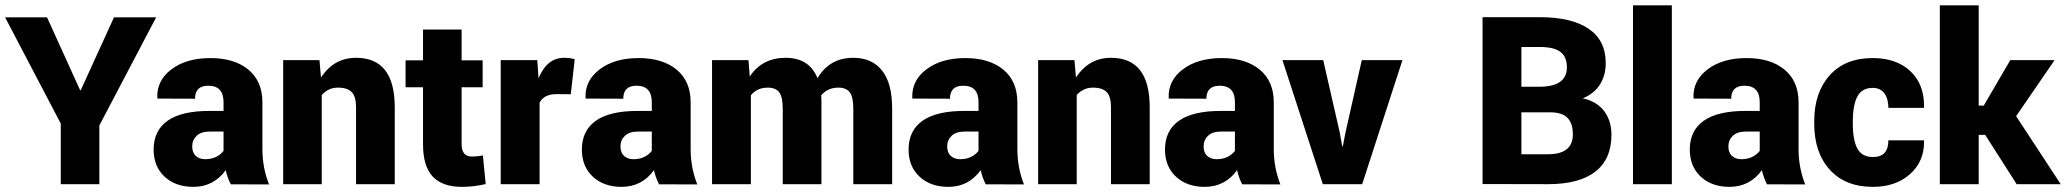

<svg xmlns="http://www.w3.org/2000/svg" viewBox="-21 -706 7920 736"><path d="M359.9 0H211.9V-232.4L-1.5 -639.6H159.2L286.1 -360.4H288.6L416 -639.6H577.6L359.9 -225.1Z M720.2 10.3Q651.9 10.3 609.9 -28.8Q567.9 -67.9 567.9 -132.8Q567.9 -205.1 621.1 -242.9Q674.3 -280.8 781.7 -280.8H835.9V-314.5Q835.9 -377.4 777.3 -377.4Q726.6 -377.4 726.6 -327.6L583 -328.1L582 -330.6Q579.1 -397 636.2 -440.2Q693.4 -483.4 785.4 -483.4Q877.4 -483.4 931.2 -439Q984.9 -394.5 984.9 -313.5V-134.3Q984.9 -63 1010.3 1L863.8 0.5Q850.6 -24.9 844.2 -53.7Q797.9 10.3 720.2 10.3ZM765.6 -95.7Q810.1 -95.7 835.9 -127.4V-201.7H783.2Q749.5 -201.7 732.7 -185.3Q715.8 -168.9 715.8 -144.8Q715.8 -120.6 729.7 -108.2Q743.7 -95.7 765.6 -95.7Z M1064.5 -475.6H1203.6L1209.5 -408.7Q1258.8 -484.4 1343.8 -484.4Q1492.2 -484.4 1492.2 -294.9V0H1343.8V-295.4Q1343.8 -335.4 1327.4 -352.8Q1311 -370.1 1274.4 -370.1Q1237.8 -370.1 1212.4 -341.8V0H1064.5Z M1600.6 -592.8H1748.5V-474.6H1829.1V-371.6H1748.5V-153.8Q1748.5 -106 1787.1 -106Q1811 -106 1830.1 -110.4L1840.8 -0.5Q1795.4 10.3 1749.5 10.3Q1674.8 10.3 1637.7 -29.3Q1600.6 -68.8 1600.6 -152.8V-371.6H1533.7V-474.6H1600.6Z M2047.4 0H1898.4V-475.6H2038.6L2043.5 -405.8Q2075.7 -484.4 2141.1 -484.4Q2164.6 -484.4 2182.1 -479L2167 -344.7L2113.3 -345.2Q2063.5 -345.2 2047.4 -312Z M2361.8 10.3Q2293.5 10.3 2251.5 -28.8Q2209.5 -67.9 2209.5 -132.8Q2209.5 -205.1 2262.7 -242.9Q2315.9 -280.8 2423.3 -280.8H2477.5V-314.5Q2477.5 -377.4 2418.9 -377.4Q2368.2 -377.4 2368.2 -327.6L2224.6 -328.1L2223.6 -330.6Q2220.7 -397 2277.8 -440.2Q2335 -483.4 2427 -483.4Q2519 -483.4 2572.8 -439Q2626.5 -394.5 2626.5 -313.5V-134.3Q2626.5 -63 2651.9 1L2505.4 0.5Q2492.2 -24.9 2485.8 -53.7Q2439.5 10.3 2361.8 10.3ZM2407.2 -95.7Q2451.7 -95.7 2477.5 -127.4V-201.7H2424.8Q2391.1 -201.7 2374.3 -185.3Q2357.4 -168.9 2357.4 -144.8Q2357.4 -120.6 2371.3 -108.2Q2385.3 -95.7 2407.2 -95.7Z M3127 -340.8 3127.9 -317.4V0H2979.5V-289.6Q2979.5 -334.5 2965.8 -352.3Q2952.1 -370.1 2921.9 -370.1Q2881.3 -370.1 2857.4 -340.8V0H2708.5V-475.6H2848.1L2853 -412.6Q2900.4 -484.4 2990.7 -484.4Q3081.1 -484.4 3112.8 -406.2Q3158.7 -484.4 3250 -484.4Q3321.3 -484.4 3360.1 -435.8Q3398.9 -387.2 3398.9 -289.6V0H3250V-289.6Q3250 -334.5 3236.3 -352.3Q3222.7 -370.1 3192.9 -370.1Q3151.9 -370.1 3127 -340.8Z M3614.3 10.3Q3545.9 10.3 3503.9 -28.8Q3461.9 -67.9 3461.9 -132.8Q3461.9 -205.1 3515.1 -242.9Q3568.4 -280.8 3675.8 -280.8H3730V-314.5Q3730 -377.4 3671.4 -377.4Q3620.6 -377.4 3620.6 -327.6L3477.1 -328.1L3476.1 -330.6Q3473.1 -397 3530.3 -440.2Q3587.4 -483.4 3679.4 -483.4Q3771.5 -483.4 3825.2 -439Q3878.9 -394.5 3878.9 -313.5V-134.3Q3878.9 -63 3904.3 1L3757.8 0.5Q3744.6 -24.9 3738.3 -53.7Q3691.9 10.3 3614.3 10.3ZM3659.7 -95.7Q3704.1 -95.7 3730 -127.4V-201.7H3677.2Q3643.6 -201.7 3626.7 -185.3Q3609.9 -168.9 3609.9 -144.8Q3609.9 -120.6 3623.8 -108.2Q3637.7 -95.7 3659.7 -95.7Z M3958.5 -475.6H4097.7L4103.5 -408.7Q4152.8 -484.4 4237.8 -484.4Q4386.2 -484.4 4386.2 -294.9V0H4237.8V-295.4Q4237.8 -335.4 4221.4 -352.8Q4205.1 -370.1 4168.5 -370.1Q4131.8 -370.1 4106.4 -341.8V0H3958.5Z M4597.2 10.3Q4528.8 10.3 4486.8 -28.8Q4444.8 -67.9 4444.8 -132.8Q4444.8 -205.1 4498 -242.9Q4551.3 -280.8 4658.7 -280.8H4712.9V-314.5Q4712.9 -377.4 4654.3 -377.4Q4603.5 -377.4 4603.5 -327.6L4460 -328.1L4459 -330.6Q4456.1 -397 4513.2 -440.2Q4570.3 -483.4 4662.4 -483.4Q4754.4 -483.4 4808.1 -439Q4861.8 -394.5 4861.8 -313.5V-134.3Q4861.8 -63 4887.2 1L4740.7 0.5Q4727.5 -24.9 4721.2 -53.7Q4674.8 10.3 4597.2 10.3ZM4642.6 -95.7Q4687 -95.7 4712.9 -127.4V-201.7H4660.2Q4626.5 -201.7 4609.6 -185.3Q4592.8 -168.9 4592.8 -144.8Q4592.8 -120.6 4606.7 -108.2Q4620.6 -95.7 4642.6 -95.7Z M5051.3 -475.6 5115.2 -195.8 5124 -145.5 5126.5 -145 5136.2 -195.8 5199.2 -475.6H5355L5200.7 0H5049.8L4895 -475.6Z M5921.9 -275.4H5811V-114.7H5913.1Q6008.3 -114.7 6008.3 -190.9Q6008.3 -233.4 5987.5 -254.4Q5966.8 -275.4 5921.9 -275.4ZM5811 -525.9V-373.5H5884.8Q5985.4 -375.5 5985.4 -447.8Q5985.4 -488.8 5960.4 -507.3Q5935.5 -525.9 5881.8 -525.9ZM5662.1 -640.1H5881.8Q6003.4 -640.1 6068.8 -595.7Q6134.3 -551.3 6134.3 -464.4Q6134.3 -417.5 6112.3 -382.3Q6090.3 -347.2 6046.4 -329.1Q6101.1 -316.9 6128.7 -279.5Q6156.2 -242.2 6156.2 -189.5Q6156.2 -95.7 6094.2 -47.9Q6032.2 0 5913.1 0L5662.1 -0.5Z M6387.7 -685.5V0H6238.8V-685.5Z M6608.9 10.3Q6540.5 10.3 6498.5 -28.8Q6456.5 -67.9 6456.5 -132.8Q6456.5 -205.1 6509.8 -242.9Q6563 -280.8 6670.4 -280.8H6724.6V-314.5Q6724.6 -377.4 6666 -377.4Q6615.2 -377.4 6615.2 -327.6L6471.7 -328.1L6470.7 -330.6Q6467.8 -397 6524.9 -440.2Q6582 -483.4 6674.1 -483.4Q6766.1 -483.4 6819.8 -439Q6873.5 -394.5 6873.5 -313.5V-134.3Q6873.5 -63 6898.9 1L6752.4 0.5Q6739.3 -24.9 6732.9 -53.7Q6686.5 10.3 6608.9 10.3ZM6654.3 -95.7Q6698.7 -95.7 6724.6 -127.4V-201.7H6671.9Q6638.2 -201.7 6621.3 -185.3Q6604.5 -168.9 6604.5 -144.8Q6604.5 -120.6 6618.4 -108.2Q6632.3 -95.7 6654.3 -95.7Z M7081.5 -231.4Q7081.5 -168.5 7099.1 -136.2Q7116.7 -104 7158.7 -104Q7217.8 -104 7217.8 -168H7353.5L7354.5 -165.5Q7356 -87.9 7301 -38.8Q7246.1 10.3 7158.7 10.3Q7052.2 10.3 6992.9 -55.7Q6933.6 -121.6 6933.6 -231.4V-241.7Q6933.6 -351.1 6992.7 -417.2Q7051.8 -483.4 7157.7 -483.4Q7249 -483.4 7302.5 -432.9Q7356 -382.3 7354.5 -295.4L7353.5 -292.5H7217.8Q7217.8 -327.6 7202.4 -348.4Q7187 -369.1 7157.7 -369.1Q7116.7 -369.1 7099.1 -336.4Q7081.5 -303.7 7081.5 -241.7Z M7564 -189V0H7415V-685.5H7564V-301.3H7583.5L7685.1 -475.6H7855L7707.5 -260.7L7878.4 0H7709.5L7588.9 -189Z"/></svg>

Font: Yantramanav Black
Style: Regular
Weight: 900
Version: Version 1.001;PS 1.0;hotconv 1.0.72;makeotf.lib2.5.5900; ttf